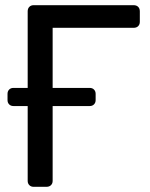

<svg xmlns="http://www.w3.org/2000/svg" viewBox="-20 -720 579 740"><path d="M109.6 0Q99.4 0 93.1 -6.4Q86.7 -12.7 86.7 -22.9V-676.3Q86.7 -687.3 93.1 -693.6Q99.4 -700 109.6 -700H495.1Q506.1 -700 512.5 -693.6Q518.9 -687.3 518.9 -676.3V-635.8Q518.9 -625.6 512.5 -619.2Q506.1 -612.8 495.1 -612.8H182.9V-22.9Q182.9 -12.7 176.5 -6.4Q170.1 0 159.1 0ZM31.9 -311.3Q21.8 -311.3 15.4 -317.6Q9 -324 9 -334.2V-358.3Q9 -368.5 15.4 -374.9Q21.8 -381.2 31.9 -381.2H325.7Q335.9 -381.2 342.2 -374.9Q348.6 -368.5 348.6 -358.3V-334.2Q348.6 -324 342.2 -317.6Q335.9 -311.3 325.7 -311.3Z"/></svg>

Font: Rubik Light
Style: Regular
Weight: 300
Designer: Hubert and Fischer
Foundry: Hubert and Fischer
Version: Version 2.300;gftools[0.9.30]